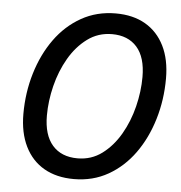

<svg xmlns="http://www.w3.org/2000/svg" viewBox="-52 -757 769 815"><g transform="rotate(5 333.0 -350.0)"><path d="M292 8Q218 8 165 -22.5Q112 -53 83.5 -111Q55 -169 55 -249Q55 -340 80 -423Q105 -506 151 -570Q197 -634 262.5 -671Q328 -708 409 -708Q483 -708 535.5 -677.5Q588 -647 616.5 -589.5Q645 -532 645 -451Q645 -360 620 -277Q595 -194 549 -130Q503 -66 438 -29Q373 8 292 8ZM300 -81Q359 -81 404.5 -115Q450 -149 481.5 -203.5Q513 -258 529 -322.5Q545 -387 545 -449Q545 -533 507 -576Q469 -619 401 -619Q342 -619 296 -585Q250 -551 218.5 -496.5Q187 -442 171 -377.5Q155 -313 155 -251Q155 -168 193 -124.5Q231 -81 300 -81Z"/></g></svg>

Font: MOST Montserrat Medium
Style: Italic
Weight: 500
Italic angle: -11.3°
Designer: Julieta Ulanovsky
Foundry: Julieta Ulanovsky
Version: Version 8.000;March 11, 2024;FontCreator 15.0.0.2926 64-bit